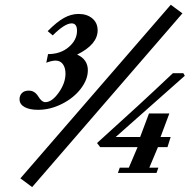

<svg xmlns="http://www.w3.org/2000/svg" viewBox="-20 -717 793 796"><path d="M113.3 58.6 64.5 22.5 688 -697.3 736.3 -661.6ZM137.7 -261.7Q102.5 -261.7 81.8 -273.2Q61 -284.7 61 -305.7Q61 -320.8 70.8 -331.1Q80.6 -341.3 99.6 -341.3Q123.5 -341.3 138.2 -317.9Q152.8 -293.5 168 -293.5Q195.3 -293.5 223.4 -333Q251.5 -372.6 251.5 -411.6Q251.5 -436.5 240.5 -451.2Q229.5 -465.8 210.4 -465.8Q195.3 -465.8 171.9 -457L179.2 -492.7Q231 -492.7 265.1 -522Q299.3 -551.3 299.3 -589.4Q299.3 -620.1 276.9 -620.1Q248.5 -620.1 198.7 -570.3L177.7 -587.9Q215.3 -626 245.1 -642.6Q274.9 -659.2 305.7 -659.2Q340.8 -659.2 362.8 -640.6Q384.8 -622.1 384.8 -591.3Q384.8 -532.7 299.8 -490.7Q344.2 -470.7 344.2 -425.8Q344.2 -387.2 314.7 -348.9Q285.2 -310.5 236.6 -286.1Q188 -261.7 137.7 -261.7ZM468.8 0 476.6 -22H514.2L550.3 -106.9H395.5L382.3 -124L550.8 -277.3Q608.9 -330.6 696.8 -413.6H740.2L746.1 -402.8L459.5 -148.9H561L597.7 -246.6H682.1L645.5 -148.9H687.5L674.3 -106.9H634.8L599.1 -22H636.7L628.9 0Z"/></svg>

Font: Elstob 18pt
Style: Bold Italic
Weight: 700
Italic angle: -20°
Designer: Peter S. Baker
Version: Version 1.015